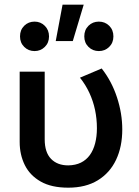

<svg xmlns="http://www.w3.org/2000/svg" viewBox="-20 -810 609 844"><path d="M280 15Q206 15 158.8 -12Q111.5 -39 89 -84.5Q66.5 -130 66.5 -186V-495H176.5V-197.5Q176.5 -140.5 204.2 -111.8Q232 -83 280 -83Q312 -83.5 335.8 -95.2Q359.5 -107 375 -128.5Q390.5 -150 398.2 -180Q406 -210 406 -246.5Q406 -287.5 397.8 -326.8Q389.5 -366 372.8 -402Q356 -438 331.5 -468.5L427 -509Q471 -453 494.2 -382.2Q517.5 -311.5 517.5 -241Q517.5 -165 490.2 -107.5Q463 -50 410 -17.5Q357 15 280 15ZM225 -629.5 255 -789.5H348L300 -629.5ZM132 -585.5Q105 -585.5 86.5 -603.8Q68 -622 68 -650Q68 -678.5 86.5 -696.8Q105 -715 132 -715Q158.5 -715 177 -696.5Q195.5 -678 195.5 -650Q195.5 -622 177 -603.8Q158.5 -585.5 132 -585.5ZM414.5 -585.5Q387.5 -585.5 369 -603.8Q350.5 -622 350.5 -650Q350.5 -678.5 369 -696.8Q387.5 -715 414.5 -715Q441.5 -715 460 -696.8Q478.5 -678.5 478.5 -650Q478.5 -622 460 -603.8Q441.5 -585.5 414.5 -585.5Z"/></svg>

Font: Geologica Roman
Style: Regular
Weight: 400
Designer: Sindre Bremnes, Frode Helland
Foundry: Monokrom Skriftforlag AS
Version: Version 1.010;gftools[0.9.28]